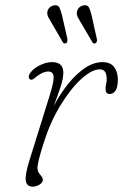

<svg xmlns="http://www.w3.org/2000/svg" viewBox="-20 -689 460 717"><path d="M92.5 -392.5Q88 -395 87.5 -401Q87 -407 91 -413.5Q101.5 -431 126.2 -444Q151 -457 174.5 -457Q216.5 -457 216.5 -417.5Q216.5 -394.5 205 -360.8Q193.5 -327 180.5 -293Q204.5 -338.5 234.5 -375.8Q264.5 -413 297.2 -435Q330 -457 363 -457Q392 -457 406 -439Q420 -421 420 -392Q420 -338 388.5 -338Q374 -338 374 -358.5Q374 -365.5 376.2 -374Q378.5 -382.5 378.5 -394Q378.5 -410 372.8 -420Q367 -430 352.5 -430Q323 -430 283.2 -393.8Q243.5 -357.5 205.5 -295.2Q167.5 -233 143 -155Q130.5 -115 125.2 -94Q120 -73 120 -60Q120 -48 130 -36.8Q140 -25.5 140 -18Q140 -7.5 127.8 0.2Q115.5 8 102 8Q80.5 8 76.5 -13Q72.5 -34 89 -87L166 -334Q180.5 -380 180.2 -401Q180 -422 159.5 -422Q141 -422 117 -403.5Q109.5 -397.5 103.8 -393.5Q98 -389.5 92.5 -392.5ZM211.5 -632 231.5 -544.5Q233 -532 227.5 -528Q219.5 -523.5 214 -532L169.5 -609Q164.5 -617 160.2 -625.2Q156 -633.5 156.5 -642Q157.5 -653.5 165 -660.5Q172.5 -667.5 182 -669Q196.5 -671.5 201.8 -661Q207 -650.5 211.5 -632ZM322 -632 341.5 -544.5Q344 -532.5 337.5 -528Q329 -523.5 324.5 -532L279.5 -609Q274.5 -617 270.2 -625.2Q266 -633.5 267 -642Q268 -653.5 275.2 -660.5Q282.5 -667.5 292.5 -669Q307 -671.5 312.2 -661Q317.5 -650.5 322 -632Z"/></svg>

Font: Fraunces 9pt SuperSoft Thin
Style: Italic
Weight: 100
Italic angle: -16°
Version: Version 1.000;[0bf87f6ff]